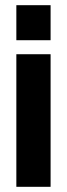

<svg xmlns="http://www.w3.org/2000/svg" viewBox="-20 -720 258 740"><path d="M43 0V-511H175V0ZM43 -700H175V-565H43Z"/></svg>

Font: Jockey One
Style: Regular
Weight: 400
Designer: TypeTogether
Foundry: TypeTogether
Version: Version 1.002